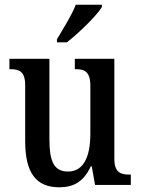

<svg xmlns="http://www.w3.org/2000/svg" viewBox="-20 -786 598 816"><path d="M222 -619V-606H264C316 -646 392 -721 413 -756V-766H302C285 -721 249 -665 222 -619ZM232 10C290 10 334 -11 366 -79H370L384 0H536V-44H531C495 -44 466 -51 466 -111V-536H298V-492H301C337 -492 364 -484 364 -421V-218C364 -121 336 -57 269 -57C207 -57 190 -104 190 -195V-536H20V-492H23C62 -492 87 -482 87 -424V-186C87 -49 135 10 232 10Z"/></svg>

Font: Noto Serif Hebrew Condensed Medium
Style: Regular
Weight: 500
Width: 3
Designer: Monotype Design Team
Foundry: Monotype Imaging Inc.
Version: Version 2.004